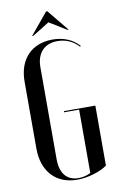

<svg xmlns="http://www.w3.org/2000/svg" viewBox="-95 -905 603 967"><g transform="rotate(-10 206.5 -422.0)"><path d="M121 -743H127L214 -797L302 -743H308L218 -853H212ZM44 -524V-181C44 -65 111 9 220 9C274 9 338 -10 374 -36V-343H213V-337H290V-13C273 -4 250 2 229 2C168 2 135 -38 135 -111V-582C135 -653 175 -696 242 -696C284 -696 323 -679 350 -648L354 -652C321 -689 274 -708 219 -708C110 -708 44 -636 44 -524Z"/></g></svg>

Font: Moniqa SemBd Display
Style: Regular
Weight: 600
Designer: Rajesh Rajput
Foundry: Rajesh Rajput
Version: Version 1.000